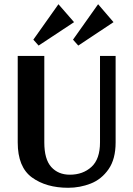

<svg xmlns="http://www.w3.org/2000/svg" viewBox="-20 -878 631 910"><path d="M528 -203Q528 -124 494.5 -76Q461 -28 410 -8Q359 12 303 12Q199 12 131.5 -37Q64 -86 64 -203V-613H190V-203Q190 -123 223 -86.5Q256 -50 311 -50Q373 -50 413.5 -87Q454 -124 454 -203V-613H528ZM257 -858 331 -773 163 -662 138 -690ZM445 -858 518 -773 351 -662 326 -690Z"/></svg>

Font: Arya
Style: Bold
Weight: 700
Designer: Eduardo Rodriguez Tunni, Modular Infotech
Foundry: Eduardo Rodriguez Tunni, Modular Infotech
Version: Version 1.002